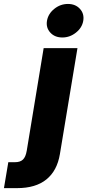

<svg xmlns="http://www.w3.org/2000/svg" viewBox="-136 -763 449 987"><path d="M88.4 -515.6H262.2L171.9 29.3Q157.7 114.7 102.5 159.4Q47.4 204.1 -48.3 204.1H-115.7L-93.3 70.8H-59.1Q-31.7 70.8 -17.8 57.1Q-3.9 43.5 1.5 11.7ZM184.6 -570.3Q145.5 -570.3 122.6 -595.5Q99.6 -620.6 105.5 -656.2Q111.8 -692.4 143.1 -717.5Q174.3 -742.7 213.4 -742.7Q252 -742.7 274.9 -717.5Q297.9 -692.4 292 -656.2Q286.1 -620.6 254.6 -595.5Q223.1 -570.3 184.6 -570.3Z"/></svg>

Font: Inter Display Extra Bold
Style: Italic
Weight: 800
Italic angle: -9.39999°
Designer: Rasmus Andersson
Foundry: rsms
Version: Version 4.000;git-4fc901f